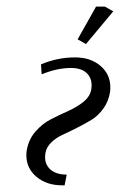

<svg xmlns="http://www.w3.org/2000/svg" viewBox="-20 -556 360 576"><path d="M59.1 -89.8Q59.1 -99.1 60.1 -104Q65.4 -137.2 86.2 -161.1Q106.9 -185.1 133.3 -198.5Q159.7 -211.9 185.8 -223.6Q211.9 -235.4 231.2 -251.2Q250.5 -267.1 253.9 -288.1Q254.9 -295.9 254.9 -299.8Q254.9 -323.7 238.8 -337.9Q222.7 -352.1 192.9 -352.1Q151.4 -352.1 105 -333L103 -362.8Q151.9 -383.8 205.1 -383.8Q252 -383.8 281.5 -358.4Q311 -333 311 -294.4Q311 -284.7 310.1 -279.8Q305.7 -252 290 -230.2Q274.4 -208.5 254.2 -196.3Q233.9 -184.1 210.7 -172.4Q187.5 -160.6 167.7 -151.6Q147.9 -142.6 133.5 -128.4Q119.1 -114.3 116.2 -96.2Q115.2 -88.4 115.2 -85Q115.2 -61 132.3 -46.6Q149.4 -32.2 180.2 -32.2L173.8 0H167Q119.6 0 89.4 -25.6Q59.1 -51.3 59.1 -89.8ZM212.9 -438 268.1 -536.1H294.9L319.8 -522L237.8 -423.8Z"/></svg>

Font: Gawaa
Style: Italic
Weight: 400
Designer: T. Christopher White
Version: Version 1.0